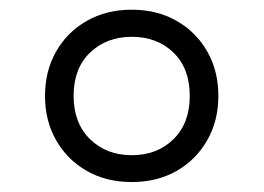

<svg xmlns="http://www.w3.org/2000/svg" viewBox="-20 -768 530 386"><path d="M245 -402Q194 -402 154.8 -424.2Q115.5 -446.5 93 -485.8Q70.5 -525 70.5 -575Q70.5 -625.5 93 -664.8Q115.5 -704 154.8 -726.2Q194 -748.5 245 -748.5Q295.5 -748.5 334.8 -726.2Q374 -704 396.5 -664.8Q419 -625.5 419 -575Q419 -525 396.5 -485.8Q374 -446.5 334.8 -424.2Q295.5 -402 245 -402ZM245 -456Q296 -456 328.8 -488.2Q361.5 -520.5 361.5 -575Q361.5 -630.5 328.8 -662.2Q296 -694 245 -694Q194 -694 161 -662.2Q128 -630.5 128 -575.5Q128 -520.5 161 -488.2Q194 -456 245 -456Z"/></svg>

Font: Encode Sans Condensed Thin
Style: Regular
Weight: 400
Version: Version 3.002